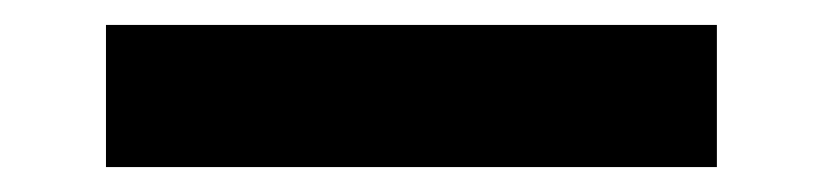

<svg xmlns="http://www.w3.org/2000/svg" viewBox="-20 28 660 154"><path d="M65 162V48H555V162Z"/></svg>

Font: Space Grotesk Light
Style: Bold
Weight: 700
Version: Version 2.000